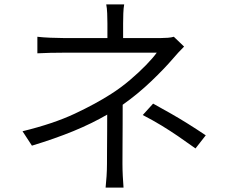

<svg xmlns="http://www.w3.org/2000/svg" viewBox="-20 -818 1040 878"><path d="M547.9 -797.9Q544.9 -782.2 543.9 -756.8Q543 -731.4 543 -710.9V-644H715.8Q732.4 -644 748 -645.3Q763.7 -646.5 774.9 -649.9L821.8 -605Q809.1 -592.3 795.2 -577.4Q781.2 -562.5 770 -548.8Q732.4 -504.9 671.9 -446.8Q611.3 -388.7 541 -338.9Q541 -298.3 540.8 -248Q540.5 -197.8 540.3 -149.7Q540 -101.6 540 -67.9Q540 -42 541.5 -12.7Q543 16.6 544.9 40H462.9Q465.3 17.6 467.3 -12.2Q469.2 -42 469.2 -67.9Q469.2 -98.1 469.5 -137.5Q469.7 -176.8 470 -217.8Q470.2 -258.8 470.2 -293.9Q399.4 -252.9 315.7 -218.5Q231.9 -184.1 126 -151.9L83 -217.8Q224.6 -252.4 321.8 -298.1Q418.9 -343.8 487.8 -388.2Q533.7 -417.5 574.7 -452.4Q615.7 -487.3 647.7 -520.3Q679.7 -553.2 696.8 -577.1H272Q246.6 -577.1 210 -576.4Q173.3 -575.7 150.9 -574.2V-649.9Q174.3 -647 210 -645.5Q245.6 -644 271 -644H471.2V-710.9Q471.2 -731.4 470.2 -756.6Q469.2 -781.7 465.8 -797.9ZM874 -139.2Q830.6 -170.4 793.7 -195.6Q756.8 -220.7 718.8 -243.9Q680.7 -267.1 632.8 -292L680.2 -344.2Q727.1 -318.4 764.2 -297.1Q801.3 -275.9 838.1 -252.9Q875 -230 920.9 -199.2Z"/></svg>

Font: Shanggu Mono N
Style: Regular
Weight: 350
Designer: GuiWonder
Version: Version 1.021